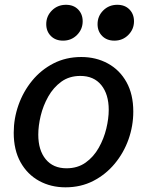

<svg xmlns="http://www.w3.org/2000/svg" viewBox="-20 -781 623 813"><path d="M257.3 12.2Q195.3 12.2 145.5 -15.1Q95.7 -42.5 66.9 -94.2Q38.1 -146 38.1 -218.8Q38.1 -279.3 58.3 -336.4Q78.6 -393.6 116.2 -439.5Q153.8 -485.4 206.5 -512.5Q259.3 -539.6 324.2 -539.6Q386.7 -539.6 436.8 -512.2Q486.8 -484.9 515.6 -433.3Q544.4 -381.8 544.4 -308.6Q544.4 -248 524.2 -190.9Q503.9 -133.8 465.8 -87.9Q427.7 -42 375 -14.9Q322.3 12.2 257.3 12.2ZM261.7 -68.4Q308.6 -68.4 342.5 -92.5Q376.5 -116.7 398.2 -155.3Q419.9 -193.8 430.2 -236.6Q440.4 -279.3 440.4 -315.9Q440.4 -381.8 408.9 -420.7Q377.4 -459.5 320.3 -459.5Q273.4 -459.5 239.7 -435.1Q206.1 -410.6 184.3 -372.1Q162.6 -333.5 152.3 -290.8Q142.1 -248 142.1 -210.9Q142.1 -145 173.6 -106.7Q205.1 -68.4 261.7 -68.4ZM247.1 -608.9Q214.8 -608.9 195.3 -628.7Q175.8 -648.4 175.8 -678.7Q175.8 -712.9 200 -736.8Q224.1 -760.7 259.3 -760.7Q291.5 -760.7 310.8 -741Q330.1 -721.2 330.1 -690.9Q330.1 -657.2 306.2 -633.1Q282.2 -608.9 247.1 -608.9ZM464.4 -608.9Q432.1 -608.9 412.6 -628.7Q393.1 -648.4 393.1 -678.7Q393.1 -712.9 417.2 -736.8Q441.4 -760.7 476.6 -760.7Q508.8 -760.7 528.1 -741Q547.4 -721.2 547.4 -690.9Q547.4 -657.2 523.4 -633.1Q499.5 -608.9 464.4 -608.9Z"/></svg>

Font: Schibsted Grotesk Medium
Style: Italic
Weight: 500
Italic angle: -12°
Designer: Bakken & Baeck AS, Henrik Kongsvoll
Foundry: Schibsted ASA
Version: Version 1.100;gftools[0.9.25]